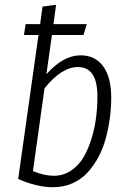

<svg xmlns="http://www.w3.org/2000/svg" viewBox="-20 -763 523 794"><path d="M313 -534.2Q373.5 -534.2 406.7 -488.8Q439.9 -443.4 439.9 -359.9Q439.9 -318.4 434.6 -276.9Q429.2 -235.4 418 -192.9Q406.7 -150.4 387.5 -114.3Q368.2 -78.1 342.3 -49.8Q316.4 -21.5 279.8 -5.1Q243.2 11.2 199.2 11.2Q132.3 11.2 55.2 -22.9L139.2 -618.2H79.1L85.9 -663.1H146L155.8 -735.8L211.9 -743.2L201.2 -663.1H338.9L325.2 -618.2H194.8L171.9 -456.1Q241.7 -534.2 313 -534.2ZM382.8 -360.8Q384.3 -485.8 301.8 -485.8Q234.9 -485.8 164.1 -397.9L116.2 -55.2Q163.1 -36.1 203.1 -36.1Q241.7 -36.1 273.2 -57.1Q304.7 -78.1 324.7 -111.6Q344.7 -145 358.2 -189Q371.6 -232.9 377.2 -275.6Q382.8 -318.4 382.8 -360.8Z"/></svg>

Font: Fira Sans Compressed Light
Style: Italic
Weight: 300
Width: 3
Italic angle: -8°
Designer: Carrois Corporate & Edenspiekermann AG
Foundry: Carrois Corporate GbR & Edenspiekermann AG
Version: Version 4.203;PS 004.203;hotconv 1.0.88;makeotf.lib2.5.64775